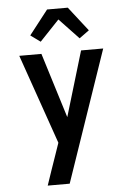

<svg xmlns="http://www.w3.org/2000/svg" viewBox="-63 -810 726 1071"><g transform="rotate(-5 300.0 -274.5)"><path d="M160 215Q174 173 188.5 131Q203 89 218 46L240 -18L65 -520H189L302 -156L411 -520H535L283 215ZM191 -588 136 -628 242 -764H358L464 -628L409 -588L300 -703Z"/></g></svg>

Font: Iosevka Aile
Style: Bold
Weight: 700
Designer: Belleve Invis
Foundry: Belleve Invis
Version: Version 28.0.1; ttfautohint (v1.8.4)